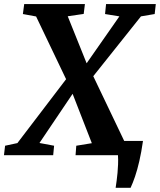

<svg xmlns="http://www.w3.org/2000/svg" viewBox="-52 -763 786 944"><path d="M516.5 160.5Q519 144 521.5 125.5Q524 107 525.8 87.2Q527.5 67.5 528.5 45.5Q529.5 23.5 528 0L487 -70H651Q643 -14 633 29.2Q623 72.5 612 104.8Q601 137 590 160.5ZM-32.5 0 -27 -46.5 33.5 -59.5 272.5 -373 373 -450.5 535 -682.5 464.5 -694 469.5 -743H714L708.5 -694L641 -682.5L405.5 -387L304.5 -301L142 -60L214 -46.5L209.5 0ZM319.5 0 323 -46.5 399.5 -59 305.5 -300.5 273.5 -372.5 125.5 -682 60.5 -694 67 -743H365.5L359.5 -694.5L281 -683L374.5 -450.5L407 -387.5L563.5 -60L634 -46.5L628.5 0Z"/></svg>

Font: Merriweather 20pt
Style: Bold Italic
Weight: 700
Italic angle: -7.8°
Version: Version 2.101